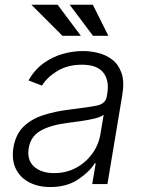

<svg xmlns="http://www.w3.org/2000/svg" viewBox="-20 -765 596 798"><path d="M188.9 12.4Q139.6 12.4 101.9 -6.9Q64.3 -26.3 46 -63Q27.7 -99.8 35.9 -152.3Q45.1 -206.3 77.2 -238.1Q109.4 -269.9 159.4 -286.2Q209.5 -302.6 272.4 -310Q342 -318.5 380.1 -325.6Q418.3 -332.7 423.7 -363.3L425.8 -376.1Q435 -431.8 408.7 -464Q382.5 -496.1 320.7 -496.1Q261.7 -496.1 218.6 -470Q175.4 -443.9 154.5 -409.1L98.4 -430.8Q123.9 -475.5 161.2 -502.3Q198.5 -529.1 241.1 -541Q283.7 -552.9 325.3 -552.9Q356.5 -552.9 389 -544.7Q421.5 -536.6 447.3 -516.5Q473 -496.4 485.3 -460.9Q497.5 -425.4 488.3 -370.4L426.5 0H363.3L377.8 -86.3H373.9Q351.2 -50.1 304.2 -18.8Q257.1 12.4 188.9 12.4ZM204.9 -45.5Q255.3 -45.5 296.3 -67.6Q337.4 -89.8 364 -127.1Q390.6 -164.4 397.7 -209.2L410.9 -288Q400.2 -279.1 373.6 -272.5Q346.9 -266 316.6 -261.7Q286.2 -257.5 263.8 -254.6Q193.2 -246.1 150.4 -222.7Q107.6 -199.2 99.4 -149.5Q91.3 -100.1 121.3 -72.8Q151.3 -45.5 204.9 -45.5ZM316.1 -616.1H239.7L110.4 -745.4H219.5ZM430.4 -616.1H366.5L269.5 -745.4H365.8Z"/></svg>

Font: Inter UI Light
Style: Italic
Weight: 300
Italic angle: 9.39999°
Designer: Rasmus Andersson
Foundry: rsms
Version: 3.2;8d6f07862